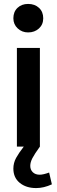

<svg xmlns="http://www.w3.org/2000/svg" viewBox="-20 -746 289 977"><path d="M183 -502H66V0H183ZM48 -653Q48 -622 70 -601.5Q92 -581 123 -581Q156 -581 178 -601Q200 -621 200 -653Q200 -686 178.5 -706Q157 -726 123 -726Q90 -726 69 -706Q48 -686 48 -653ZM182 143Q160 143 147 130.5Q134 118 134 98Q134 80 144.5 59.5Q155 39 183 0H101Q76 32 62 57.5Q48 83 48 112Q48 158 80.5 184.5Q113 211 164 211Q203 211 244 192L230 132Q200 143 182 143Z"/></svg>

Font: Geom Medium
Style: Bold
Weight: 500
Version: Version 1.102